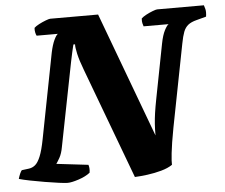

<svg xmlns="http://www.w3.org/2000/svg" viewBox="-62 -762 959 819"><g transform="rotate(-5 418.0 -352.0)"><path d="M195 0Q185 0 158.5 -3.5Q132 -7 99 -12.5Q66 -18 36 -24Q6 -30 -11 -35Q-8 -46 -3.5 -56.5Q1 -67 5 -71L36 -75Q51 -77 63 -87Q75 -97 85.5 -122.5Q96 -148 105 -195L176 -560Q183 -593 192.5 -613Q202 -633 209 -637H118Q115 -642 113 -651.5Q111 -661 112 -671Q119 -678 133.5 -685.5Q148 -693 162.5 -698.5Q177 -704 182 -704H387L586 -169Q586 -197 587.5 -218.5Q589 -240 592.5 -264.5Q596 -289 603 -325L648 -557Q655 -593 665.5 -613Q676 -633 683 -637H576Q574 -643 572 -650.5Q570 -658 571 -671Q578 -678 592 -685.5Q606 -693 620.5 -698.5Q635 -704 640 -704H840Q842 -699 845 -687Q848 -675 845 -655L804 -644Q780 -638 767 -627.5Q754 -617 747 -599Q740 -581 734 -549L665 -195Q652 -126 648 -88Q644 -50 645 -38Q626 -25 597 -17Q568 -9 537.5 -5Q507 -1 483 0L306 -474Q290 -516 283.5 -545Q277 -574 278 -586H271Q270 -582 268 -574Q266 -566 263 -552.5Q260 -539 255 -515L184 -155Q179 -127 169.5 -110Q160 -93 154 -85L290 -69Q292 -64 293 -55Q294 -46 292 -35Q273 -20 242.5 -10Q212 0 195 0Z"/></g></svg>

Font: Texturina Medium 12pt Black
Style: Italic
Weight: 900
Italic angle: -11°
Version: Version 1.002